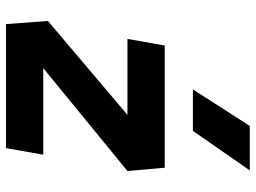

<svg xmlns="http://www.w3.org/2000/svg" viewBox="-124 -710 835 626"><g transform="rotate(90 293.0 -397.5)"><path d="M538.1 -396 527.3 -517.6H128.9L107.4 -396H355L48.8 -136.7L59.1 0H463.4L484.9 -121.6H202.6ZM272 -609.4H407.2L536.1 -794.9H391.1Z"/></g></svg>

Font: Cascadia Mono NF
Style: Bold Italic
Weight: 700
Italic angle: -10°
Monospace: yes
Designer: Aaron Bell
Foundry: Saja Typeworks
Version: Version 2404.023